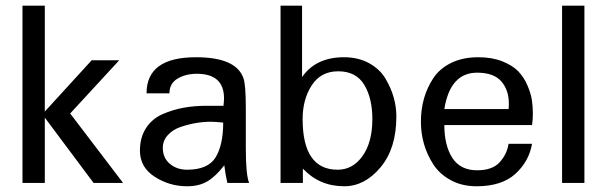

<svg xmlns="http://www.w3.org/2000/svg" viewBox="-20 -648 2150 680"><path d="M416 0H311.5L138.7 -231.4V0H59.6V-627.9H138.7V-252.9L304.7 -434.6H402.3L228.5 -246.1Z M770.5 -213.9Q741.2 -216.8 726.6 -216.8Q701.2 -216.8 674.8 -212.4Q648.4 -208 620.6 -198.7Q592.8 -189.5 574.7 -169.9Q556.6 -150.4 556.6 -124Q556.6 -88.9 581.5 -67.9Q606.4 -46.9 642.6 -46.9Q716.8 -46.9 743.7 -90.8Q770.5 -134.8 770.5 -213.9ZM862.3 0H785.2Q778.3 -30.3 774.4 -62.5Q743.2 -22.5 713.9 -5.4Q684.6 11.7 642.6 11.7Q580.1 11.7 527.8 -22Q475.6 -55.7 475.6 -114.3Q475.6 -161.1 497.1 -194.3Q518.6 -227.5 555.7 -243.7Q592.8 -259.8 630.9 -266.6Q668.9 -273.4 711.9 -273.4H771.5Q773.4 -291 773.4 -299.8Q773.4 -386.7 676.8 -386.7Q637.7 -386.7 608.9 -369.6Q580.1 -352.5 580.1 -317.4H499Q499 -445.3 673.8 -445.3Q815.4 -445.3 841.8 -372.1Q850.6 -349.6 850.6 -264.6V-122.1Q850.6 -29.3 862.3 0Z M1298.8 -226.6Q1298.8 -299.8 1270 -347.7Q1241.2 -395.5 1177.7 -395.5Q1116.2 -395.5 1084 -345.7Q1051.8 -295.9 1051.8 -226.6Q1051.8 -46.9 1175.8 -46.9Q1229.5 -46.9 1264.2 -95.7Q1298.8 -144.5 1298.8 -226.6ZM1383.8 -235.4Q1383.8 -122.1 1327.6 -55.2Q1271.5 11.7 1199.2 11.7Q1111.3 11.7 1052.7 -50.8V0H973.6V-627.9H1049.8V-375Q1098.6 -445.3 1198.2 -445.3Q1249 -445.3 1287.1 -424.3Q1325.2 -403.3 1345.2 -369.6Q1365.2 -335.9 1374.5 -302.2Q1383.8 -268.6 1383.8 -235.4Z M1781.2 -261.7Q1782.2 -268.6 1782.2 -281.2Q1782.2 -329.1 1755.4 -359.9Q1728.5 -390.6 1669.9 -390.6Q1574.2 -390.6 1553.7 -261.7ZM1864.3 -138.7Q1853.5 -76.2 1805.2 -32.2Q1756.8 11.7 1668 11.7Q1616.2 11.7 1576.7 -9.8Q1537.1 -31.2 1514.6 -65.9Q1492.2 -100.6 1481.4 -138.7Q1470.7 -176.8 1470.7 -216.8Q1470.7 -259.8 1481.4 -298.3Q1492.2 -336.9 1514.6 -371.1Q1537.1 -405.3 1578.1 -425.3Q1619.1 -445.3 1673.8 -445.3Q1722.7 -445.3 1759.3 -430.7Q1795.9 -416 1815.9 -395Q1835.9 -374 1848.1 -345.2Q1860.4 -316.4 1863.8 -293.5Q1867.2 -270.5 1867.2 -246.1Q1867.2 -223.6 1864.3 -205.1H1553.7Q1553.7 -132.8 1582 -88.9Q1610.4 -44.9 1669.9 -44.9Q1723.6 -44.9 1749.5 -73.2Q1775.4 -101.6 1781.2 -138.7Z M2049.8 0H1970.7V-627.9H2049.8Z"/></svg>

Font: Padauk
Style: Regular
Weight: 400
Designer: Debbi Hosken
Foundry: SIL
Version: Version 3.003; ttfautohint (v1.8.2) -l 8 -r 50 -G 200 -x 14 